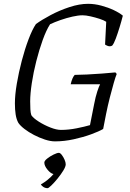

<svg xmlns="http://www.w3.org/2000/svg" viewBox="-20 -740 678 1005"><path d="M268 0Q244 0 215 -9.5Q186 -19 158 -33.5Q130 -48 108 -65Q86 -82 76 -97Q66 -115 62 -140.5Q58 -166 58 -199Q58 -243 68 -302Q78 -361 94 -422Q110 -483 129.5 -534.5Q149 -586 168 -614Q198 -636 245 -661Q292 -686 344 -703Q396 -720 441 -720Q475 -720 510.5 -710.5Q546 -701 575.5 -687Q605 -673 623 -658Q616 -630 606 -597.5Q596 -565 586 -538Q576 -511 567 -501Q555 -495 543 -500Q531 -505 530 -507L536 -626Q524 -634 501 -641.5Q478 -649 453.5 -654.5Q429 -660 412 -660Q390 -660 359 -653Q328 -646 296.5 -635Q265 -624 242 -613Q222 -582 203.5 -530.5Q185 -479 170 -420Q155 -361 146.5 -305Q138 -249 138 -209Q138 -187 139 -168Q140 -149 144 -137Q155 -121 183.5 -103Q212 -85 244 -72.5Q276 -60 299 -60Q339 -60 381.5 -68.5Q424 -77 451 -85L473 -196Q480 -233 489 -260.5Q498 -288 504 -299H350Q358 -334 371 -348Q396 -348 435 -350Q474 -352 514.5 -355Q555 -358 584 -361L591 -353Q585 -339 575.5 -306Q566 -273 555 -230Q544 -187 535 -142L520 -65Q498 -52 457 -37Q416 -22 366 -11Q316 0 268 0ZM229 245Q217 245 207 238.5Q197 232 194 225Q211 216 229.5 201Q248 186 260 171Q245 168 228.5 148Q212 128 212 111Q212 102 227 90Q242 78 260.5 69Q279 60 288 60Q295 60 303.5 71Q312 82 318 96Q324 110 324 120Q324 132 311.5 152.5Q299 173 281.5 194.5Q264 216 249 230.5Q234 245 229 245Z"/></svg>

Font: Texturina 72pt 72pt Light
Style: Italic
Weight: 300
Italic angle: -11°
Designer: Guillermo Torres Carreño
Foundry: Omnibus-Type
Version: Version 1.002; ttfautohint (v1.8.3)